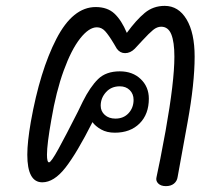

<svg xmlns="http://www.w3.org/2000/svg" viewBox="-20 -626 758 654"><path d="M513 -22Q524 -71 544 -180Q574 -348 574 -433Q574 -483 563.5 -509Q553 -535 529 -535Q515 -535 501.5 -524Q488 -513 465 -488L439 -460Q424 -445 406 -445Q389 -445 378 -460L368 -477Q350 -507 338 -520Q326 -533 310 -533Q283 -533 253 -495Q223 -457 197 -385.5Q171 -314 155 -219Q140 -135 140 -99Q140 -73 147 -73Q154 -73 179 -118.5Q204 -164 245 -245L262 -280Q287 -330 314 -356.5Q341 -383 388 -383Q432 -383 459.5 -356.5Q487 -330 487 -290Q487 -237 455.5 -205.5Q424 -174 371 -174Q344 -174 324.5 -185Q305 -196 295 -210Q242 -105 203 -55Q164 -5 124 -5Q73 -5 73 -99Q73 -142 85 -211Q116 -385 172 -493.5Q228 -602 306 -602Q346 -602 370 -579.5Q394 -557 412 -514Q444 -558 473 -582Q502 -606 541 -606Q588 -606 615.5 -560Q643 -514 643 -433Q643 -342 619 -210L585 -23Q583 -9 572.5 -0.5Q562 8 545 8Q528 8 519 -1Q510 -10 513 -22ZM435 -286Q435 -306 422 -319Q409 -332 388 -332Q359 -332 341 -312Q323 -292 323 -266Q323 -247 337 -234.5Q351 -222 373 -222Q401 -222 418 -240.5Q435 -259 435 -286Z"/></svg>

Font: Mali
Style: Italic
Weight: 400
Italic angle: -10°
Version: Version 1.000; ttfautohint (v1.6)